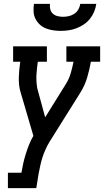

<svg xmlns="http://www.w3.org/2000/svg" viewBox="-20 -770 540 995"><path d="M21 205V125H91Q95 101 100.5 76.5Q106 52 113.5 28Q121 4 130.5 -20Q140 -44 153 -66L87 -291Q81 -310 79 -329.5Q77 -349 77.5 -369Q78 -389 80 -409.5Q82 -430 85 -450H48V-530H223V-450H176Q171 -417 169 -384Q167 -351 172 -320V-319Q172 -318 172.5 -316.5Q173 -315 173 -313L214 -162L321 -334Q338 -361 346.5 -390.5Q355 -420 361 -450H324V-530H499V-450H451Q444 -410 432 -369Q420 -328 397 -291L236 -34Q224 -14 215 6.5Q206 27 199.5 47.5Q193 68 188.5 89Q184 110 180 131L168 205ZM295 -610Q275 -610 255 -613Q235 -616 217.5 -623Q200 -630 186 -643Q172 -656 163.5 -673Q155 -690 154 -710Q153 -730 156 -750H239Q237 -736 240.5 -722Q244 -708 254 -699Q264 -690 278 -686.5Q292 -683 307 -683Q322 -683 337 -686.5Q352 -690 365 -698.5Q378 -707 386 -721Q394 -735 396 -750H479Q476 -729 468 -709.5Q460 -690 446.5 -673Q433 -656 414.5 -643.5Q396 -631 376 -623.5Q356 -616 335.5 -613Q315 -610 295 -610Z"/></svg>

Font: Iosevka Curly Slab MdObl
Style: Regular
Weight: 500
Italic angle: -9°
Monospace: yes
Designer: Belleve Invis
Foundry: Belleve Invis
Version: Version 11.0.0; ttfautohint (v1.8.3)